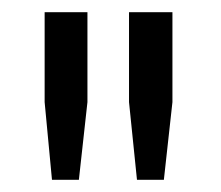

<svg xmlns="http://www.w3.org/2000/svg" viewBox="-20 -706 361 314"><path d="M65 -412 53 -539V-686H123V-539L109 -412ZM204 -412 191 -539V-686H262V-539L248 -412Z"/></svg>

Font: Archivo SemiCondensed Light
Style: Regular
Weight: 300
Width: 4
Designer: Hector Gatti
Foundry: Omnibus-Type
Version: Version 2.001